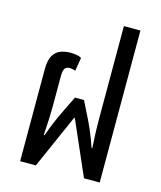

<svg xmlns="http://www.w3.org/2000/svg" viewBox="-112 -827 764 909"><g transform="rotate(15 270.5 -372.5)"><path d="M73 0V-453Q73 -495 86.5 -518Q100 -541 122.5 -549.5Q145 -558 172 -558Q185 -558 200 -555.5Q215 -553 225 -547L214 -481Q207 -484 199.5 -485.5Q192 -487 187 -487Q168 -487 161.5 -475Q155 -463 155 -441V-294Q155 -263 153.5 -229.5Q152 -196 149 -149H153Q168 -192 181.5 -223Q195 -254 212 -289L246 -358H290L324 -290Q340 -258 350.5 -234Q361 -210 368.5 -190Q376 -170 383 -149H387Q384 -196 383 -229.5Q382 -263 382 -294V-745H463V0H386L270 -265H267L150 0Z"/></g></svg>

Font: Noto Sans Thai Condensed
Style: Regular
Weight: 400
Width: 3
Designer: Monotype Design Team
Foundry: Monotype Imaging Inc.
Version: Version 2.002